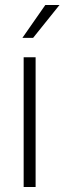

<svg xmlns="http://www.w3.org/2000/svg" viewBox="-20 -751 259 771"><path d="M113 -599H70L162 -731H219ZM75 -521H123V0H75Z"/></svg>

Font: Freesentation 2 ExtraLight
Style: Regular
Weight: 260
Designer: glyphs from Roboto by Christian Robertson / Hangul glyphs from Noto Sans CJK(Source Han Sans) by Jang Soo-young and Kang
Foundry: PT&
Version: Version 2.001